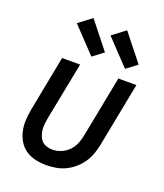

<svg xmlns="http://www.w3.org/2000/svg" viewBox="-144 -873 838 981"><g transform="rotate(20 275.0 -382.5)"><path d="M224 12Q193 12 164 5.5Q135 -1 111.5 -17Q88 -33 73.5 -57Q59 -81 52.5 -109.5Q46 -138 47.5 -168.5Q49 -199 55 -230L113 -530H211L149 -214Q146 -197 144.5 -180.5Q143 -164 145 -148.5Q147 -133 152.5 -118.5Q158 -104 168.5 -93.5Q179 -83 194 -78Q209 -73 226 -73Q248 -73 272 -82.5Q296 -92 313.5 -110Q331 -128 340.5 -151Q350 -174 354 -196L419 -530H517L449 -180Q444 -155 435 -129.5Q426 -104 410.5 -81Q395 -58 373.5 -39.5Q352 -21 327 -9Q302 3 275.5 7.5Q249 12 224 12ZM434 -588 306 -723 377 -777 492 -632ZM251 -588 123 -723 194 -777 309 -632Z"/></g></svg>

Font: Lode Dark
Style: Bold Italic
Weight: 700
Italic angle: -11°
Monospace: yes
Designer: Belleve Invis
Foundry: Belleve Invis
Version: Version 29.2.0; ttfautohint (v1.8.3)